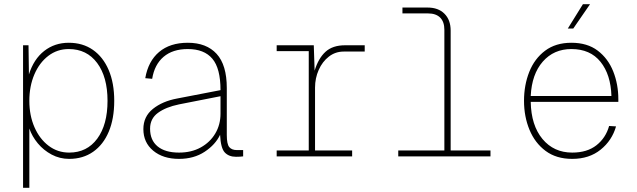

<svg xmlns="http://www.w3.org/2000/svg" viewBox="-20 -746 3040 916"><path d="M90 150V-530H116L118 -391Q141 -464 191 -503Q241 -542 308 -542Q375 -542 423.5 -508Q472 -474 498.5 -412Q525 -350 525 -265Q525 -180 499 -118Q473 -56 424.5 -22Q376 12 310 12Q265 12 226.5 -8.5Q188 -29 160.5 -62Q133 -95 120 -133V150ZM310 -18Q395 -18 444 -84.5Q493 -151 493 -265Q493 -379 443.5 -445.5Q394 -512 308 -512Q253 -512 210.5 -479.5Q168 -447 144 -391Q120 -335 120 -265Q120 -195 144.5 -139Q169 -83 212 -50.5Q255 -18 310 -18Z M834 12Q758 12 711 -27Q664 -66 664 -130Q664 -190 709.5 -226.5Q755 -263 825 -276L1032 -316Q1032 -420 993 -466Q954 -512 876 -512Q804 -512 760.5 -475Q717 -438 706 -370L673 -373Q687 -454 739 -498Q791 -542 876 -542Q965 -542 1013.5 -489Q1062 -436 1062 -326V-102Q1062 -58 1074 -44Q1086 -30 1110 -30H1140V0Q1136 1 1125 1.5Q1114 2 1106 2Q1072 2 1052.5 -18.5Q1033 -39 1030 -103Q1008 -56 956.5 -22Q905 12 834 12ZM834 -18Q893 -18 937.5 -42.5Q982 -67 1007 -109Q1032 -151 1032 -204V-287L834 -248Q771 -235 733.5 -207.5Q696 -180 696 -132Q696 -77 732 -47.5Q768 -18 834 -18Z M1300 0V-28H1453V-502H1300V-530H1477L1481 -409Q1499 -468 1533 -499Q1567 -530 1626 -530H1720V-500H1620Q1580 -500 1549 -476Q1518 -452 1500.5 -412.5Q1483 -373 1483 -328V-28H1660V0Z M1880 0V-28H2100V-604Q2100 -642 2080 -662Q2060 -682 2022 -682H1900V-710H2020Q2071 -710 2100.5 -680.5Q2130 -651 2130 -600V-28H2320V0Z M2710 12Q2634 12 2583 -26Q2532 -64 2506 -127Q2480 -190 2480 -265Q2480 -340 2505 -403Q2530 -466 2580.5 -504Q2631 -542 2706 -542Q2782 -542 2831.5 -504.5Q2881 -467 2905.5 -405.5Q2930 -344 2930 -272V-260H2512Q2514 -148 2568 -83Q2622 -18 2710 -18Q2781 -18 2825.5 -53Q2870 -88 2886 -145L2919 -143Q2900 -76 2845.5 -32Q2791 12 2710 12ZM2512 -288H2897Q2894 -390 2845 -451Q2796 -512 2706 -512Q2622 -512 2569.5 -452Q2517 -392 2512 -288ZM2689 -610 2761 -726H2795L2715 -610Z"/></svg>

Font: Geist Mono Thin
Style: Regular
Weight: 100
Monospace: yes
Designer: Basement.studio, Andrés Briganti, Mateo Zaragoza
Foundry: Basement.studio, Vercel, Andrés Briganti, Guido Ferreyra, Mateo Zaragoza
Version: Version 1.500; ttfautohint (v1.8.4.7-5d5b)